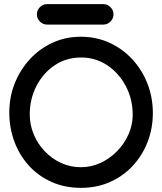

<svg xmlns="http://www.w3.org/2000/svg" viewBox="-20 -884 774 917"><path d="M366.2 -708.5Q440.9 -708.5 503.7 -679.4Q566.4 -650.4 612.8 -599.9Q659.2 -549.3 684.6 -483.6Q710 -418 710 -344.2Q710 -270.5 684.8 -205.8Q659.7 -141.1 613.8 -91.8Q567.9 -42.5 505.1 -14.6Q442.4 13.2 366.7 13.2Q289.6 13.2 226.6 -14.9Q163.6 -43 118.4 -92.5Q73.2 -142.1 48.8 -207.3Q24.4 -272.5 24.4 -347.2Q24.4 -419.9 50 -484.9Q75.7 -549.8 121.8 -600.3Q168 -650.9 230.2 -679.7Q292.5 -708.5 366.2 -708.5ZM368.2 -609.4Q295.9 -609.4 240.5 -571.8Q185.1 -534.2 153.6 -472.4Q122.1 -410.6 122.1 -337.4Q122.1 -287.6 141.1 -242.2Q160.2 -196.8 193.8 -161.4Q227.5 -126 271.7 -105.7Q315.9 -85.4 366.2 -85.4Q416.5 -85.4 461.2 -106.4Q505.9 -127.4 540.3 -163.1Q574.7 -198.7 594.2 -243.4Q613.8 -288.1 613.8 -335Q613.8 -410.6 580.8 -472.9Q547.9 -535.2 492.2 -572.3Q436.5 -609.4 368.2 -609.4ZM205.1 -864.3H473.1Q493.2 -864.3 507.6 -849.9Q522 -835.4 522 -815.4Q522 -795.4 507.6 -781Q493.2 -766.6 473.1 -766.6H205.1Q185.1 -766.6 170.7 -781Q156.2 -795.4 156.2 -815.4Q156.2 -835.4 170.7 -849.9Q185.1 -864.3 205.1 -864.3Z"/></svg>

Font: Manjari
Style: Bold
Weight: 700
Designer: Santhosh Thottingal <santhosh.thottingal@gmail.com>
Version: Version 2.000